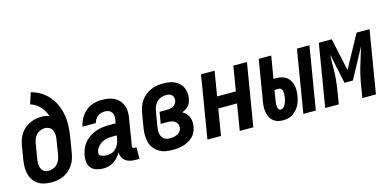

<svg xmlns="http://www.w3.org/2000/svg" viewBox="-70 -1135 3139 1543"><g transform="rotate(-15 1500.0 -363.5)"><path d="M206 8Q176 8 147.5 2Q119 -4 95.5 -19Q72 -34 56.5 -56.5Q41 -79 33.5 -106.5Q26 -134 26.5 -163.5Q27 -193 31 -222L51 -342Q55 -366 63.5 -390Q72 -414 86 -435.5Q100 -457 120.5 -474Q141 -491 164.5 -502Q188 -513 212.5 -518Q237 -523 261 -523Q278 -523 295 -520Q312 -517 326 -510Q319 -533 307.5 -554Q296 -575 280 -592Q264 -609 244 -622Q224 -635 200 -642L230 -735Q274 -724 311.5 -700.5Q349 -677 377 -643.5Q405 -610 422.5 -569Q440 -528 447.5 -483.5Q455 -439 452.5 -392Q450 -345 442 -298L422 -178Q418 -153 409.5 -128Q401 -103 386 -81Q371 -59 350.5 -41Q330 -23 306 -12Q282 -1 256.5 3.5Q231 8 206 8ZM207 -88Q226 -88 246 -96Q266 -104 280 -119.5Q294 -135 301.5 -154.5Q309 -174 312 -193L330 -305Q333 -319 334 -333.5Q335 -348 333.5 -361.5Q332 -375 327 -387Q322 -399 313 -408.5Q304 -418 290.5 -422.5Q277 -427 263 -427Q245 -427 226 -419.5Q207 -412 193 -397Q179 -382 172 -363.5Q165 -345 162 -327L142 -207Q140 -193 138.5 -179Q137 -165 139 -152Q141 -139 146 -127Q151 -115 159.5 -105.5Q168 -96 180.5 -92Q193 -88 207 -88Z M635 8Q607 8 580.5 0Q554 -8 537 -27Q520 -46 515.5 -73.5Q511 -101 516 -129V-130Q521 -157 531.5 -184Q542 -211 560.5 -233.5Q579 -256 604 -273Q629 -290 656 -299.5Q683 -309 710.5 -313Q738 -317 765 -317H824L829 -345Q831 -361 830 -377.5Q829 -394 820.5 -407Q812 -420 797 -426Q782 -432 765 -432Q750 -432 734 -428Q718 -424 705 -414Q692 -404 683.5 -389.5Q675 -375 671 -360H560Q564 -383 574 -405.5Q584 -428 598 -448Q612 -468 631 -484Q650 -500 673 -510Q696 -520 719 -524Q742 -528 765 -528Q792 -528 818.5 -523.5Q845 -519 868 -507.5Q891 -496 908 -477Q925 -458 934 -434Q943 -410 943.5 -383Q944 -356 939 -329L903 -108Q902 -104 902.5 -100Q903 -96 905.5 -93Q908 -90 911.5 -89Q915 -88 919 -88H936V8H903Q881 8 859.5 3.5Q838 -1 821.5 -13.5Q805 -26 795.5 -45.5Q786 -65 787 -87Q781 -77 780 -74.5Q779 -72 775 -67Q771 -62 767 -57.5Q763 -53 759.5 -48.5Q756 -44 752 -39.5Q748 -35 743 -31Q738 -27 733 -23.5Q728 -20 723 -16.5Q718 -13 713 -10.5Q708 -8 702.5 -5.5Q697 -3 691.5 -1Q686 1 680.5 2.5Q675 4 669.5 5Q664 6 658.5 6.5Q653 7 647 7.5Q641 8 635 8ZM695 -88Q709 -88 723 -91.5Q737 -95 749.5 -103Q762 -111 772 -123Q782 -135 788.5 -148Q795 -161 799 -175Q803 -189 805 -203L808 -221H765Q743 -221 721.5 -216.5Q700 -212 680 -200Q660 -188 645.5 -168.5Q631 -149 628 -127Q627 -120 629 -112.5Q631 -105 637 -101Q643 -97 650 -94.5Q657 -92 664 -90.5Q671 -89 679 -88.5Q687 -88 695 -88Z M1215 8Q1185 8 1155.5 3Q1126 -2 1102 -16.5Q1078 -31 1060 -53.5Q1042 -76 1034.5 -104Q1027 -132 1026.5 -162Q1026 -192 1031 -222L1051 -342Q1056 -368 1064.5 -393Q1073 -418 1088.5 -440.5Q1104 -463 1126 -480.5Q1148 -498 1172.5 -509Q1197 -520 1223 -524Q1249 -528 1274 -528Q1299 -528 1323 -524.5Q1347 -521 1368.5 -511.5Q1390 -502 1407 -486.5Q1424 -471 1433.5 -450Q1443 -429 1445.5 -405Q1448 -381 1444 -356Q1441 -341 1435.5 -326Q1430 -311 1419 -299Q1408 -287 1394 -278.5Q1380 -270 1365 -264Q1382 -254 1395 -240Q1408 -226 1415.5 -208.5Q1423 -191 1424.5 -170.5Q1426 -150 1422 -130Q1419 -108 1409.5 -87Q1400 -66 1383 -49.5Q1366 -33 1345 -21.5Q1324 -10 1302.5 -3.5Q1281 3 1259 5.5Q1237 8 1215 8ZM1217 -88Q1226 -88 1236.5 -89Q1247 -90 1256.5 -92.5Q1266 -95 1275.5 -99.5Q1285 -104 1293 -111Q1301 -118 1306 -127.5Q1311 -137 1313 -147Q1316 -164 1310 -179Q1304 -194 1291.5 -203Q1279 -212 1263 -215.5Q1247 -219 1230 -219H1173L1189 -315H1246Q1260 -315 1274 -317Q1288 -319 1301 -325.5Q1314 -332 1323 -344Q1332 -356 1334 -370Q1336 -383 1333 -395.5Q1330 -408 1321 -416.5Q1312 -425 1299.5 -428.5Q1287 -432 1274 -432Q1254 -432 1233.5 -425Q1213 -418 1197.5 -402.5Q1182 -387 1173.5 -367Q1165 -347 1162 -327L1142 -207Q1139 -192 1138.5 -177.5Q1138 -163 1140 -149.5Q1142 -136 1148 -124Q1154 -112 1164.5 -103Q1175 -94 1188.5 -91Q1202 -88 1217 -88Z M1503 0 1589 -520H1702L1668 -315H1824L1858 -520H1971L1885 0H1772L1808 -219H1652L1616 0Z M2301 0 2387 -520H2491L2405 0ZM2132 8Q2109 8 2087.5 2Q2066 -4 2050 -17.5Q2034 -31 2024.5 -50.5Q2015 -70 2011 -91.5Q2007 -113 2008 -136Q2009 -159 2013 -181L2069 -520H2173L2142 -334H2164Q2187 -334 2208.5 -329Q2230 -324 2247 -312Q2264 -300 2275.5 -281.5Q2287 -263 2292 -242Q2297 -221 2297 -198.5Q2297 -176 2293 -153Q2290 -133 2284 -113Q2278 -93 2268 -74.5Q2258 -56 2243.5 -40Q2229 -24 2211 -12.5Q2193 -1 2172.5 3.5Q2152 8 2132 8ZM2134 -80Q2143 -80 2151.5 -85.5Q2160 -91 2166 -98.5Q2172 -106 2176 -114.5Q2180 -123 2183 -131.5Q2186 -140 2188 -149Q2190 -158 2191 -167Q2193 -179 2194 -191.5Q2195 -204 2193 -215.5Q2191 -227 2183.5 -236.5Q2176 -246 2164 -246H2127L2114 -167Q2113 -158 2111.5 -149.5Q2110 -141 2109.5 -133Q2109 -125 2110 -116.5Q2111 -108 2113 -100Q2115 -92 2120.5 -86Q2126 -80 2134 -80Z M2483 0 2569 -520H2677L2735 -248L2883 -520H2991L2905 0H2792L2809 -104Q2817 -152 2828.5 -199.5Q2840 -247 2856 -295L2866 -329Q2872 -348 2878 -367Q2884 -386 2889 -404L2755 -156H2685L2633 -404Q2632 -386 2631 -367Q2630 -348 2630 -329V-295Q2630 -247 2625.5 -199.5Q2621 -152 2613 -104L2596 0Z"/></g></svg>

Font: Iosevka SS18
Style: Bold Italic
Weight: 700
Italic angle: -9°
Monospace: yes
Designer: Belleve Invis
Foundry: Belleve Invis
Version: Version 25.1.1; ttfautohint (v1.8.4)